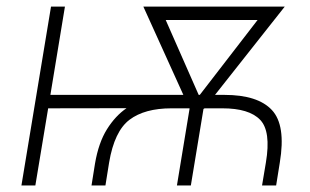

<svg xmlns="http://www.w3.org/2000/svg" viewBox="-20 -566 947 586"><path d="M259.3 0 270 -66.9Q280.8 -130.4 306.4 -171.4Q332 -212.4 366.2 -235.8L127 -235.4L87.9 0H45.4L135.7 -545.9H178.2L133.8 -276.4H539.6L417.5 -545.9H849.1L636.2 -276.4H665Q766.6 -276.4 809.8 -230.2Q853 -184.1 834 -69.8L822.8 0H779.8L791.5 -69.8Q807.6 -165.5 773.9 -200.4Q740.2 -235.4 658.7 -235.4H604L602.5 -233.9H601.1L562.5 0H520L558.6 -234.4L558.1 -235.4H503.4Q421.4 -235.4 375.2 -200.4Q329.1 -165.5 313 -69.8L301.8 0ZM586.4 -276.4H589.8L766.1 -504.9H485.8Z"/></svg>

Font: Inter Extra Light
Style: Italic
Weight: 200
Italic angle: -9.39999°
Designer: Rasmus Andersson
Foundry: rsms
Version: Version 4.000;git-3c8e0fc